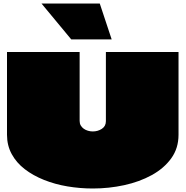

<svg xmlns="http://www.w3.org/2000/svg" viewBox="-20 -1047 1060 1097"><path d="M20 -750Q20 -700 20 -647.5Q20 -595 20 -542Q20 -489 20 -436Q20 -396 20 -355.5Q20 -315 20 -277Q20 -216 47 -166.5Q74 -117 121.5 -80.5Q169 -44 231.5 -19Q294 6 365.5 18Q437 30 510 30Q602 30 689.5 11Q777 -8 847 -46.5Q917 -85 958.5 -142.5Q1000 -200 1000 -277Q1000 -353 1000 -433.5Q1000 -514 1000 -594Q1000 -674 1000 -750H585Q585 -695 585 -644Q585 -593 585 -545Q585 -497 585 -450Q585 -403 585 -355Q585 -326 562 -311Q539 -296 510 -296Q496 -296 482.5 -300Q469 -304 458.5 -311.5Q448 -319 441.5 -330Q435 -341 435 -356Q435 -451 435 -546Q435 -641 435 -750ZM550 -1027H217L387 -822H618Z"/></svg>

Font: Climate Crisis
Style: Regular
Weight: 400
Version: Version 1.003